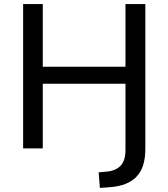

<svg xmlns="http://www.w3.org/2000/svg" viewBox="-20 -725 823 938"><path d="M468 193 462 117 505 113Q549 108 571 82.5Q593 57 593 9V-316H189V0H93V-705H189V-399H593V-705H690V2Q690 47 679.5 81Q669 115 647 138Q625 161 591.5 174Q558 187 511 190Z"/></svg>

Font: Nunito Sans 10pt Medium
Style: Regular
Weight: 500
Designer: Vernon Adams
Foundry: Vernon Adams
Version: Version 3.101;gftools[0.9.27]